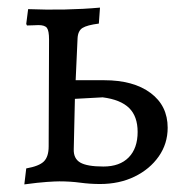

<svg xmlns="http://www.w3.org/2000/svg" viewBox="-20 -477 477 505"><path d="M243 7Q217 7 191 3.5Q165 0 136 0Q126 0 103.5 1.5Q81 3 44 8L49 -34Q83 -40 95.5 -52.5Q108 -65 108 -92L109 -373Q109 -396 103.5 -403.5Q98 -411 81 -411Q77 -411 68.5 -410.5Q60 -410 51 -410L49 -414L54 -453Q102 -451 150.5 -452Q199 -453 243 -457L240 -415Q209 -411 197 -403.5Q185 -396 184 -376L179 -266H254Q331 -266 376 -232.5Q421 -199 421 -141Q421 -99 397.5 -65.5Q374 -32 334 -12.5Q294 7 243 7ZM252 -39Q295 -39 318.5 -63Q342 -87 342 -130Q342 -171 319.5 -193Q297 -215 250 -221L177 -217L174 -85Q173 -60 191 -49.5Q209 -39 252 -39Z"/></svg>

Font: Alegreya
Style: Regular
Weight: 400
Designer: Juan Pablo del Peral
Foundry: Huerta Tipografica
Version: Version 2.009